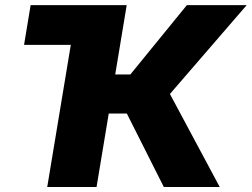

<svg xmlns="http://www.w3.org/2000/svg" viewBox="-20 -748 1007 768"><path d="M168.9 0 263.2 -568.4H76.2L102.5 -727.5H486.8L440.9 -450.2H501.5L727.5 -727.5H966.8L659.7 -372.1L858.9 0H635.3L487.3 -293.9H415L366.2 0Z"/></svg>

Font: Inter Black
Style: Italic
Weight: 900
Italic angle: -9.39999°
Designer: Rasmus Andersson
Foundry: rsms
Version: Version 4.000;git-a52131595